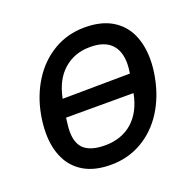

<svg xmlns="http://www.w3.org/2000/svg" viewBox="-105 -671 811 794"><g transform="rotate(-20 300.0 -274.0)"><path d="M45 -203Q45 -241 52.5 -282Q67 -361 106.8 -424Q146.5 -487 207.8 -523.2Q269 -559.5 345 -559.5Q416.5 -559.5 463.8 -531.5Q511 -503.5 533.2 -455Q555.5 -406.5 555.5 -343.5Q555.5 -306 548 -267Q533 -185.5 492.8 -122.2Q452.5 -59 391 -23.5Q329.5 12 254.5 12Q184 12 137.2 -15.2Q90.5 -42.5 67.8 -90.8Q45 -139 45 -203ZM442.5 -235H145.5L142 -205.5Q140 -191.5 140 -176Q140 -121 169.5 -96.5Q199 -72 258.5 -72Q331.5 -72 379.2 -113.8Q427 -155.5 442.5 -235ZM460 -359Q460 -416 429.5 -445.8Q399 -475.5 340.5 -475.5H336.5Q269.5 -475.5 222 -434Q174.5 -392.5 159 -313L456 -316Q460 -341 460 -359Z"/></g></svg>

Font: JuliaMono
Style: Italic
Weight: 400
Italic angle: -9°
Monospace: yes
Designer: cormullion
Foundry: corm
Version: Version 0.057; ttfautohint (v1.8.4)